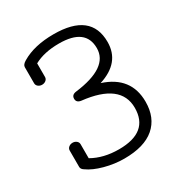

<svg xmlns="http://www.w3.org/2000/svg" viewBox="-149 -488 770 822"><g transform="rotate(-30 236.0 -77.5)"><path d="M194 -78Q171 -81 171 -100.5Q171 -120 194 -123Q364 -144 364 -240Q364 -338 233 -338Q159 -338 110 -311V-244Q110 -234 102 -227.5Q94 -221 83 -221Q72 -221 64 -227.5Q56 -234 56 -244V-323Q56 -336 75 -347Q137 -384 233 -384Q417 -384 417 -240Q417 -138 303 -102Q430 -61 430 63Q430 142 379.5 185.5Q329 229 230 229Q182 229 134 216Q86 203 57 182Q44 174 44 163V82Q44 72 52 65.5Q60 59 71 59Q82 59 90 65.5Q98 72 98 82V151Q154 183 230 183Q377 183 377 62.5Q377 -58 194 -78Z"/></g></svg>

Font: Flamenco
Style: Regular
Weight: 400
Designer: Luciano Vergara
Foundry: Luciano Vergara
Version: Version 1.002